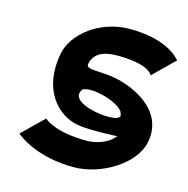

<svg xmlns="http://www.w3.org/2000/svg" viewBox="-92 -678 753 770"><g transform="rotate(15 285.0 -293.0)"><path d="M35 -70C50 -58 128 4 280 4C394 4 524 -77 542 -170C569 -307 430 -369 346 -385C286 -397 224 -385 229 -411C237 -453 272 -474 332 -474C448 -474 476 -445 483 -432L570 -517C560 -529 507 -590 355 -590C232 -590 129 -509 112 -423C82 -267 167 -181 248 -165C288 -157 363 -159 410 -161L417 -162L412 -156C391 -130 345 -112 303 -112C182 -112 135 -146 123 -156ZM225 -282C224 -288 227 -296 231 -303V-304C256 -327 367 -302 400 -265C405 -260 406 -253 408 -247H409C410 -239 403 -234 394 -231C355 -219 230 -237 225 -282Z"/></g></svg>

Font: Charger EcoBold
Style: Obl
Weight: 1000
Designer: Jasper
Foundry: Cannot Into Space Fonts
Version: Version 1.1